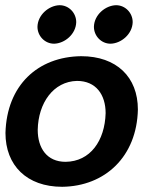

<svg xmlns="http://www.w3.org/2000/svg" viewBox="-20 -708 598 738"><path d="M490 -623C490 -658 462 -688 426 -688C385 -687 342 -651 341 -605C341 -570 369 -540 405 -540C446 -541 489 -577 490 -623ZM273 -623C273 -658 245 -688 209 -688C168 -687 125 -651 124 -605C124 -570 152 -540 188 -540C229 -541 272 -577 273 -623ZM232 -86C160 -86 125 -139 125 -209C127 -312 185 -395 276 -397C349 -397 386 -344 386 -273C383 -167 327 -87 232 -86ZM510 -287C510 -412 428 -492 292 -492C125 -490 6 -380 1 -197C1 -72 83 10 219 10C384 8 506 -106 510 -287Z"/></svg>

Font: Cantarell
Style: BoldOblique
Weight: 700
Italic angle: -8°
Designer: Dave Crossland
Version: Version 0.024